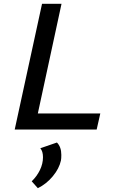

<svg xmlns="http://www.w3.org/2000/svg" viewBox="-20 -678 593 1005"><path d="M505 -84 486 0H57L200 -658H302L178 -84ZM301 133Q301 152 299 162Q290 204 256.5 244.5Q223 285 178 307L146 271Q173 245 189 212Q205 179 205 145Q205 114 191 98L278 68Q301 91 301 133Z"/></svg>

Font: Ysabeau Infant Semibold
Style: Italic
Weight: 600
Italic angle: -12°
Designer: Christian Thalmann (Catharsis Fonts)
Version: Version 0.003